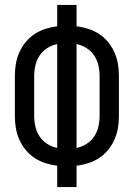

<svg xmlns="http://www.w3.org/2000/svg" viewBox="-20 -755 540 775"><path d="M211 0V-86Q187 -89 163.5 -96.5Q140 -104 119.5 -117.5Q99 -131 83.5 -150Q68 -169 58 -191.5Q48 -214 44 -238Q40 -262 40 -287V-448Q40 -473 44 -497Q48 -521 58 -543.5Q68 -566 83.5 -585Q99 -604 119.5 -617.5Q140 -631 163.5 -638.5Q187 -646 211 -649V-735H289V-649Q313 -646 336.5 -638.5Q360 -631 380.5 -617.5Q401 -604 416.5 -585Q432 -566 442 -543.5Q452 -521 456 -497Q460 -473 460 -448V-287Q460 -262 456 -238Q452 -214 442 -191.5Q432 -169 416.5 -150Q401 -131 380.5 -117.5Q360 -104 336.5 -96.5Q313 -89 289 -86V0ZM211 -158V-577Q190 -573 171 -561Q152 -549 140 -531Q128 -513 123 -491.5Q118 -470 118 -448V-287Q118 -265 123 -243.5Q128 -222 140 -204Q152 -186 171 -174Q190 -162 211 -158ZM289 -158Q310 -162 329 -174Q348 -186 360 -204Q372 -222 377 -243.5Q382 -265 382 -287V-448Q382 -470 377 -491.5Q372 -513 360 -531Q348 -549 329 -561Q310 -573 289 -577Z"/></svg>

Font: Iosevka Term SS14
Style: Regular
Weight: 400
Monospace: yes
Designer: Belleve Invis
Foundry: Belleve Invis
Version: Version 24.1.1; ttfautohint (v1.8.4)